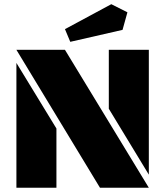

<svg xmlns="http://www.w3.org/2000/svg" viewBox="-20 -882 776 902"><path d="M679.2 0H449.7L57.1 -647.9H285.2ZM57.1 0V-586.4L245.1 -278.3V0ZM679.2 -647.9V-61.5L491.2 -371.1V-647.9ZM502.9 -862.3 578.6 -824.2 555.7 -741.7 310.1 -685.5 285.2 -745.1Z"/></svg>

Font: Black Ops One [rus by aLiNcE]
Style: Regular
Weight: 400
Designer: James Grieshaber
Foundry: James Grieshaber
Version: Version 1.002;May 25, 2024;FontCreator 13.0.0.2680 64-bit